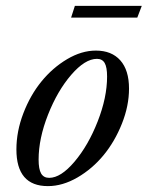

<svg xmlns="http://www.w3.org/2000/svg" viewBox="-20 -615 497 646"><path d="M219.2 -555.7 231.9 -595.2H457L441.9 -555.7ZM141.1 11.2Q35.2 11.2 35.2 -112.3Q35.2 -172.9 58.6 -233.9Q82 -294.9 119.4 -340.8Q156.7 -386.7 205.6 -415.8Q254.4 -444.8 302.7 -444.8Q355.5 -444.8 384.8 -411.9Q414.1 -378.9 414.1 -316.9Q414.1 -258.8 390.1 -198.7Q366.2 -138.7 328.4 -92.8Q290.5 -46.9 240.5 -17.8Q190.4 11.2 141.1 11.2ZM145.5 -16.6Q184.6 -16.6 230.7 -71Q276.9 -125.5 308.6 -206.3Q340.3 -287.1 340.3 -357.4Q340.3 -388.7 332.3 -402.8Q324.2 -417 306.2 -417Q266.1 -417 219.7 -363.3Q173.3 -309.6 141.6 -229.2Q109.9 -148.9 109.9 -78.1Q109.9 -45.9 118.4 -31.2Q127 -16.6 145.5 -16.6Z"/></svg>

Font: Elstob
Style: Italic
Weight: 400
Italic angle: -20°
Designer: Peter S. Baker
Version: Version 1.015